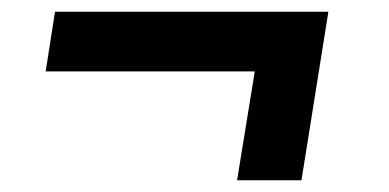

<svg xmlns="http://www.w3.org/2000/svg" viewBox="-20 -421 664 328"><path d="M385 -113 418 -316 430 -299H58L74 -401H541L495 -113Z"/></svg>

Font: Bitter Thin
Style: Bold Italic
Weight: 700
Italic angle: -9°
Version: Version 3.021